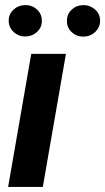

<svg xmlns="http://www.w3.org/2000/svg" viewBox="-20 -742 417 762"><path d="M149.9 0H12.2L104 -528.3H241.7ZM14.6 -657.7Q13.7 -684.1 32.2 -702.4Q50.8 -720.7 78.6 -721.7Q106 -722.7 126 -704.8Q146 -687 146 -660.6Q147 -634.8 128.2 -616.5Q109.4 -598.1 82 -597.2Q56.2 -596.2 35.9 -613.5Q15.6 -630.9 14.6 -657.7ZM245.6 -657.7Q244.6 -684.1 263.2 -702.4Q281.7 -720.7 309.1 -721.7Q335 -722.7 355.7 -705.6Q376.5 -688.5 377.4 -660.6Q377.4 -634.3 358.9 -616Q340.3 -597.7 313 -596.7Q285.6 -595.7 265.6 -613.5Q245.6 -631.3 245.6 -657.7Z"/></svg>

Font: RobotoDraft
Style: Bold Italic
Weight: 700
Italic angle: -12°
Version: Version 2.001150; 2014